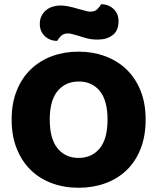

<svg xmlns="http://www.w3.org/2000/svg" viewBox="-20 -869 743 907"><path d="M35 -304Q35 -382 59.5 -442Q84 -502 126.5 -542.5Q169 -583 226.5 -604Q284 -625 351 -625Q418 -625 475.5 -604Q533 -583 576 -542.5Q619 -502 643.5 -442Q668 -382 668 -304Q668 -226 644 -165.5Q620 -105 577.5 -64.5Q535 -24 477 -3Q419 18 351 18Q283 18 225 -3.5Q167 -25 125 -66Q83 -107 59 -167Q35 -227 35 -304ZM215 -304Q215 -213 252 -168Q289 -123 351 -123Q414 -123 451 -168Q488 -213 488 -304Q488 -394 451.5 -439Q415 -484 352 -484Q290 -484 252.5 -439.5Q215 -395 215 -304ZM357 -825Q375 -820 387 -817Q399 -814 407 -814Q429 -814 441 -827Q453 -840 458 -849Q493 -849 516.5 -826.5Q540 -804 540 -769Q540 -724 512 -703Q484 -682 442 -682Q428 -682 414 -683.5Q400 -685 383 -690L343 -702Q329 -706 319.5 -708.5Q310 -711 301 -711Q279 -711 267.5 -698.5Q256 -686 250 -676Q215 -676 191.5 -698.5Q168 -721 168 -756Q168 -778 176.5 -794.5Q185 -811 199 -822Q213 -833 230.5 -838Q248 -843 266 -843Q279 -843 297.5 -840Q316 -837 357 -825Z"/></svg>

Font: BALOOCHETTANREGULAR
Style: Book
Weight: 400
Designer: Maithili Shingre and Ek Type
Foundry: Ek Type
Version: Version 1.100;PS 1.000;hotconv 1.0.88;makeotf.lib2.5.647800;